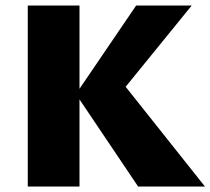

<svg xmlns="http://www.w3.org/2000/svg" viewBox="-20 -678 765 698"><path d="M482 0 256 -336 475 -658H677L399 -316L403 -405L725 0ZM81 0V-658H269V0Z"/></svg>

Font: Ysabeau Office Black
Style: Regular
Weight: 900
Designer: Christian Thalmann (Catharsis Fonts)
Version: Version 2.001;gftools[0.9.30]; featfreeze: tnum,lnum,ss02